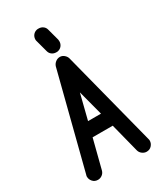

<svg xmlns="http://www.w3.org/2000/svg" viewBox="-226 -1019 950 1107"><g transform="rotate(-30 249.5 -465.5)"><path d="M455 -61Q456 -58 456.5 -55Q457 -52 457 -49Q457 -31 444 -16.5Q431 -2 410 -2Q395 -2 381.5 -12Q368 -22 364 -38L315 -230H181L132 -38Q128 -22 115 -12Q102 -2 86 -2Q65 -2 52 -16.5Q39 -31 39 -49V-54Q39 -57 41 -61L202 -691Q207 -706 220 -716Q233 -726 249 -726Q264 -726 276.5 -715.5Q289 -705 293 -691ZM291 -817Q291 -814 291.5 -811.5Q292 -809 292 -805Q292 -789 282.5 -776.5Q273 -764 257 -760Q254 -759 251 -759H244Q229 -759 216.5 -768Q204 -777 200 -793L179 -871Q178 -874 177.5 -876.5Q177 -879 177 -882Q177 -899 186.5 -911.5Q196 -924 212 -928Q216 -929 218 -929H225Q241 -929 253.5 -920Q266 -911 270 -895ZM291 -324 247 -491 205 -324Z"/></g></svg>

Font: VDS
Style: Regular
Weight: 400
Designer: artmaker
Foundry: artmaker
Version: Version 1.000 2009 initial release